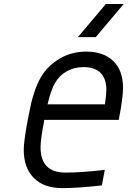

<svg xmlns="http://www.w3.org/2000/svg" viewBox="-20 -937 707 967"><path d="M515.6 -485Q515.6 -540.4 486.7 -569.7Q457.7 -599 400.4 -599Q353.5 -599 316.4 -578.1Q279.3 -557.3 257.8 -520.2Q238.3 -489.6 219.4 -411.5H508.5Q515.6 -459 515.6 -485ZM184.2 -196Q184.2 -67.7 309.9 -67.7Q386.1 -67.7 507.8 -81.4L492.8 -3.3Q372.4 10.4 294.9 10.4Q199.9 10.4 149.7 -41.3Q99.6 -93.1 99.6 -182.3Q99.6 -225.9 119.8 -333.3Q129.6 -384.8 136.1 -413.7Q142.6 -442.7 155.6 -480.5Q168.6 -518.2 184.9 -546.2Q218.1 -604.2 278.6 -640.6Q339.2 -677.1 415.4 -677.1Q501.3 -677.1 550.5 -629.6Q599.6 -582 599.6 -495.4Q599.6 -443.4 578.1 -333.3H203.1Q184.2 -233.7 184.2 -196ZM372.4 -750 513 -916.7H602.9L462.2 -750Z"/></svg>

Font: Monoid
Style: Italic
Weight: 400
Width: 4
Italic angle: -11°
Monospace: yes
Version: Version 0.61